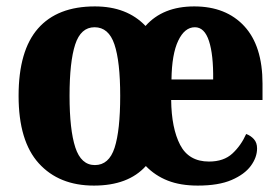

<svg xmlns="http://www.w3.org/2000/svg" viewBox="-20 -569 874 599"><path d="M273 10Q164 10 101 -59.5Q38 -129 38 -270Q38 -411 98.5 -480Q159 -549 276 -549Q376 -549 434 -488Q488 -549 586 -549Q685 -549 742 -487.5Q799 -426 799 -308V-257H514Q515 -169 542 -117Q569 -65 632 -65Q678 -65 705 -90Q732 -115 748 -151Q762 -146 772 -135Q782 -124 782 -106Q782 -78 762.5 -51.5Q743 -25 702.5 -7.5Q662 10 597 10Q543 10 503.5 -5.5Q464 -21 435 -51Q380 10 273 10ZM645 -321Q646 -398 632 -441Q618 -484 588 -484Q556 -484 536 -442Q516 -400 515 -321ZM276 -54Q320 -54 337.5 -108Q355 -162 355 -270Q355 -377 337 -430.5Q319 -484 275 -484Q232 -484 214.5 -430Q197 -376 197 -270Q197 -164 215 -109Q233 -54 276 -54Z"/></svg>

Font: Noto Serif Bengali Condensed ExtraBold
Style: Regular
Weight: 800
Width: 3
Designer: Juan Bruce, Universal Thirst, Indian Type Foundry and the Monotype Design Team.
Foundry: Monotype Imaging Inc.
Version: Version 2.003; ttfautohint (v1.8.4.7-5d5b)